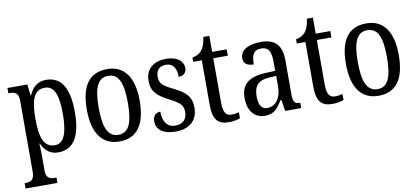

<svg xmlns="http://www.w3.org/2000/svg" viewBox="-78 -937 3174 1453"><g transform="rotate(-10 1509.0 -211.0)"><path d="M15 237H260V196H247C212 196 180 188 180 129V34C180 -6 179 -48 177 -80H180C204 -25 244 11 307 11C421 11 483 -76 483 -269C483 -461 421 -546 309 -546C242 -546 203 -507 178 -450H175L165 -536H12V-495H23C60 -495 90 -486 90 -427V124C90 187 58 196 22 196H15ZM291 -47C205 -47 180 -129 180 -271C180 -410 205 -489 290 -489C363 -489 391 -415 391 -272C391 -129 363 -47 291 -47Z M777 10C911 10 981 -81 981 -269C981 -456 904 -546 780 -546C644 -546 575 -456 575 -269C575 -81 652 10 777 10ZM779 -41C697 -41 666 -119 666 -269C666 -418 696 -494 778 -494C860 -494 890 -418 890 -269C890 -119 861 -41 779 -41Z M1211 10C1316 10 1380 -47 1380 -144C1380 -228 1339 -268 1250 -311C1175 -348 1146 -368 1146 -422C1146 -469 1171 -501 1223 -501C1275 -501 1303 -464 1303 -394C1342 -394 1364 -417 1364 -452C1364 -502 1320 -545 1231 -545C1137 -545 1073 -495 1073 -405C1073 -320 1113 -284 1207 -236C1282 -197 1305 -175 1305 -126C1305 -69 1275 -35 1214 -35C1148 -35 1120 -89 1120 -159C1093 -159 1062 -143 1062 -95C1062 -25 1119 10 1211 10Z M1618 10C1655 10 1688 2 1705 -5V-51C1686 -46 1669 -43 1646 -43C1605 -43 1585 -73 1585 -143V-487H1697V-536H1585V-659H1539C1531 -605 1520 -579 1502 -557C1484 -536 1460 -525 1431 -520V-487H1497V-145C1497 -30 1535 10 1618 10Z M1897 10C1969 10 1995 -31 2032 -87H2038L2052 0H2175V-41H2172C2134 -41 2120 -57 2120 -113V-372C2120 -499 2066 -546 1960 -546C1867 -546 1801 -513 1801 -450C1801 -408 1828 -388 1879 -388C1879 -452 1891 -497 1954 -497C2019 -497 2030 -447 2030 -373V-312L1960 -309C1829 -304 1766 -256 1766 -150C1766 -41 1823 10 1897 10ZM1923 -45C1878 -45 1858 -82 1858 -144C1858 -223 1888 -265 1980 -270L2031 -273V-191C2031 -106 1989 -45 1923 -45Z M2414 10C2451 10 2484 2 2501 -5V-51C2482 -46 2465 -43 2442 -43C2401 -43 2381 -73 2381 -143V-487H2493V-536H2381V-659H2335C2327 -605 2316 -579 2298 -557C2280 -536 2256 -525 2227 -520V-487H2293V-145C2293 -30 2331 10 2414 10Z M2768 10C2902 10 2972 -81 2972 -269C2972 -456 2895 -546 2771 -546C2635 -546 2566 -456 2566 -269C2566 -81 2643 10 2768 10ZM2770 -41C2688 -41 2657 -119 2657 -269C2657 -418 2687 -494 2769 -494C2851 -494 2881 -418 2881 -269C2881 -119 2852 -41 2770 -41Z"/></g></svg>

Font: Noto Serif Lao Condensed
Style: Regular
Weight: 400
Width: 3
Designer: Monotype Design Team
Foundry: Monotype Imaging Inc.
Version: Version 2.003